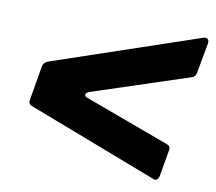

<svg xmlns="http://www.w3.org/2000/svg" viewBox="-60 -651 687 610"><g transform="rotate(10 283.5 -346.0)"><path d="M550 -581Q552 -582 556 -582Q562 -582 565 -577.5Q568 -573 567 -566L549 -468Q547 -454 535 -451L222 -348Q211 -343 211 -338Q211 -331 222 -328L493 -228Q507 -223 504 -209L489 -123Q487 -115 481.5 -111.5Q476 -108 469 -112L52 -272Q38 -277 41 -291L60 -403Q63 -415 75 -420Z"/></g></svg>

Font: Open Sauce Two
Style: Bold Italic
Weight: 700
Italic angle: -10°
Designer: Alfredo Marco Pradil
Foundry: Creative Sauce Fz LLC
Version: Version 1.477